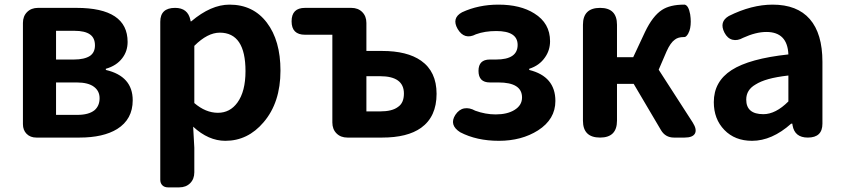

<svg xmlns="http://www.w3.org/2000/svg" viewBox="-20 -594 3642 829"><path d="M137 0Q111 0 95 -16Q79 -32 79 -58V-280V-495Q79 -524 97 -542Q115 -560 144 -560H310Q531 -560 531 -413Q531 -373 508 -343Q483 -310 437 -297V-292Q553 -265 553 -161Q553 -79 486 -37Q426 0 323 0H201ZM222 -98H314Q363 -98 388 -118Q410 -137 410 -170Q410 -201 386 -219Q361 -238 311 -238H222ZM222 -337H299Q345 -337 369 -353Q390 -368 390 -398Q390 -430 369 -445Q347 -461 301 -461H222Z M705 215Q690 215 681 206Q672 197 672 182V-172V-500Q672 -560 736 -560Q791 -560 802 -508L803 -502H806Q891 -574 971 -574Q1073 -574 1132 -496.5Q1191 -419 1191 -289Q1191 -151 1118 -66Q1050 14 953 14Q880 14 814 -47L819 44V150Q819 179 801 197Q783 215 754 215H745ZM921 -107Q973 -107 1005 -151Q1040 -199 1040 -287Q1040 -453 929 -453Q876 -453 819 -396V-272V-149Q868 -107 921 -107Z M1480 0Q1451 0 1433 -18Q1415 -36 1415 -65V-222V-444H1297Q1239 -444 1239 -502Q1239 -560 1297 -560H1400H1497Q1526 -560 1544 -542Q1562 -524 1562 -495V-374H1630Q1738 -374 1798 -332Q1865 -285 1865 -189Q1865 -90 1798 -42Q1739 0 1630 0ZM1562 -113H1621Q1673 -113 1698 -132Q1724 -149 1724 -190Q1724 -265 1621 -265H1562V-189Z M2134 14Q2038 14 1967 -23Q1918 -54 1946 -98Q1962 -122 1984.5 -126Q2007 -130 2032 -116Q2076 -100 2120 -100Q2170 -100 2201 -119Q2234 -139 2234 -173Q2234 -238 2132 -238H2095Q2046 -238 2046 -288Q2046 -337 2095 -337H2122Q2215 -337 2215 -400Q2215 -460 2123 -460Q2073 -460 2035 -446Q1985 -420 1956 -469Q1929 -516 1975 -541Q2046 -574 2132 -574Q2227 -574 2287 -536Q2355 -494 2355 -416Q2355 -377 2333 -346Q2309 -311 2265 -297V-292Q2378 -264 2378 -158Q2378 -79 2303 -31Q2232 14 2134 14Z M2571 0Q2497 0 2497 -73V-280V-487Q2497 -560 2571 -560Q2644 -560 2644 -487V-347H2714L2765 -456Q2798 -525 2838 -551Q2873 -574 2934 -574Q2935 -574 2936 -574Q2953 -571 2960 -532Q2965 -499 2960 -473Q2958 -461 2951 -448Q2942 -433 2934 -434Q2933 -434 2932 -434Q2908 -434 2894 -423Q2875 -410 2858 -372L2824 -293L2971 -65Q2990 -35 2980.5 -17.5Q2971 0 2936 0H2933H2890Q2853 0 2834 -32L2716 -232H2644V-73Q2644 0 2571 0Z M3227 14Q3153 14 3107.5 -33Q3062 -80 3062 -153Q3062 -242 3139 -291.5Q3216 -341 3384 -359Q3380 -456 3289 -456Q3244 -456 3189 -431Q3164 -417 3142.5 -422.5Q3121 -428 3108 -453Q3084 -500 3127 -525Q3225 -574 3316 -574Q3422 -574 3476.5 -511.5Q3531 -449 3531 -327V-245V-163V-60Q3531 0 3468 0Q3411 0 3402 -53L3401 -60H3396Q3313 14 3227 14ZM3276 -101Q3329 -101 3384 -156V-268Q3332 -262 3298 -252.5Q3264 -243 3242 -229Q3202 -206 3202 -164Q3202 -101 3276 -101Z"/></svg>

Font: GenSenRounded2 TW B
Style: Regular
Weight: 700
Version: Version 2.000;PS 2;hotconv 16.6.51;makeotf.lib2.5.65220 DEVE